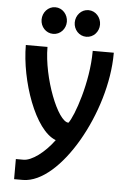

<svg xmlns="http://www.w3.org/2000/svg" viewBox="-60 -728 682 998"><g transform="rotate(5 281.0 -229.5)"><path d="M427 -614C427 -651 399 -684 361 -684C323 -684 295 -651 295 -614C295 -577 323 -545 361 -545C399 -545 427 -577 427 -614ZM254 -614C254 -651 226 -684 188 -684C150 -684 122 -651 122 -614C122 -577 150 -545 188 -545C226 -545 254 -577 254 -614ZM511 -475H401V-473C401 -311 337 -129 308 -92C252 -92 165 -314 165 -475H52C52 -291 139 -37 250 4C200 72 135 120 92 120H52V225H99C293 223 511 -165 511 -471Z"/></g></svg>

Font: Mint Spirit
Style: Bold
Weight: 700
Designer: HARENDAL Hirwen
Foundry: Arkandis Digital Foundry.
Version: Version 1.004;FFEdit